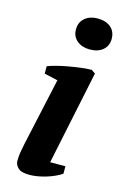

<svg xmlns="http://www.w3.org/2000/svg" viewBox="-116 -790 538 851"><g transform="rotate(15 153.0 -365.0)"><path d="M59 -442V-476Q74 -482 99 -488.5Q124 -495 152 -500Q180 -505 207.5 -508.5Q235 -512 256 -512L274 -500L184 -69H254V-35Q241 -26 223.5 -18Q206 -10 186.5 -4Q167 2 147 5.5Q127 9 109 9Q71 9 56.5 -5.5Q42 -20 42 -37Q42 -57 45 -76Q48 -95 53 -118L121 -428ZM142 -667Q142 -701 165 -720Q188 -739 223 -739Q261 -739 283.5 -720Q306 -701 306 -667Q306 -635 283.5 -616Q261 -597 223 -597Q188 -597 165 -616Q142 -635 142 -667Z"/></g></svg>

Font: PTSerif
Style: Bold Italic
Weight: 700
Italic angle: -12°
Designer: A.Korolkova, O.Umpeleva, V.Yefimov
Foundry: ParaType Ltd
Version: Version 1.000W OFL; ttfautohint (v1.2) -l 8 -r 50 -G 200 -x 